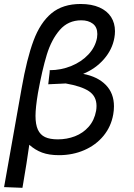

<svg xmlns="http://www.w3.org/2000/svg" viewBox="-35 -750 655 941"><path d="M360 -730.5Q414.5 -730.5 452.5 -713.5Q490.5 -696.5 509.5 -666.5Q528.5 -636.5 528.5 -597Q528.5 -581 525.5 -564.5Q515.5 -507.5 474.5 -460.2Q433.5 -413 372.5 -388Q443.5 -374.5 483.5 -333.8Q523.5 -293 523.5 -229Q523.5 -209 520 -189.5Q509.5 -129.5 472.2 -84.2Q435 -39 378 -14.2Q321 10.5 254 10.5Q205.5 10.5 171.2 -2.2Q137 -15 108.5 -40.5Q95.5 52 79.5 144L75 170.5L-15 167L71 -317.5Q96.5 -463 129.5 -551.2Q162.5 -639.5 217.5 -685Q272.5 -730.5 360 -730.5ZM436 -207Q438 -218.5 438 -231Q438 -278 401.2 -302.8Q364.5 -327.5 287 -341L268 -340L201.5 -337Q202 -343.5 205.5 -372Q206.5 -381.5 207.8 -391Q209 -400.5 208.5 -406Q264 -406 314.2 -426.5Q364.5 -447 398.2 -483Q432 -519 440.5 -564.5Q442 -574.5 442 -583Q442 -617 420 -633.8Q398 -650.5 363.5 -650.5Q299 -650.5 258 -603.2Q217 -556 194.2 -481.5Q171.5 -407 151 -294Q139 -222 139 -182.5Q139 -140 150.5 -114.8Q162 -89.5 185.8 -78.2Q209.5 -67 248.5 -67Q293 -67 332.5 -82.2Q372 -97.5 399.8 -129Q427.5 -160.5 436 -207Z"/></svg>

Font: JuliaMono Medium
Style: Italic
Weight: 500
Italic angle: -9°
Monospace: yes
Designer: cormullion
Foundry: corm
Version: Version 0.054; ttfautohint (v1.8.4)